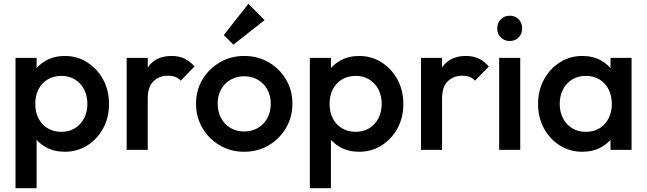

<svg xmlns="http://www.w3.org/2000/svg" viewBox="-20 -782 3377 1002"><path d="M318 10Q263 10 220 -13.5Q177 -37 152.5 -78Q128 -119 128 -171V-309Q128 -361 153 -402Q178 -443 221 -466.5Q264 -490 318 -490Q383 -490 435.5 -456.5Q488 -423 518.5 -366.5Q549 -310 549 -239Q549 -169 518.5 -112.5Q488 -56 435.5 -23Q383 10 318 10ZM61 200V-480H171V-351L152 -234L171 -118V200ZM300 -94Q340 -94 370.5 -112.5Q401 -131 418.5 -164Q436 -197 436 -240Q436 -283 418.5 -316Q401 -349 370.5 -367.5Q340 -386 300 -386Q260 -386 229 -367.5Q198 -349 181 -316Q164 -283 164 -240Q164 -197 181 -164Q198 -131 229 -112.5Q260 -94 300 -94Z M641 0V-480H751V0ZM751 -267 713 -286Q713 -377 753.5 -433.5Q794 -490 876 -490Q912 -490 941 -477Q970 -464 995 -435L923 -361Q910 -375 894 -381Q878 -387 857 -387Q811 -387 781 -358Q751 -329 751 -267Z M1254 10Q1184 10 1127 -23.5Q1070 -57 1036.5 -114Q1003 -171 1003 -241Q1003 -311 1036.5 -367Q1070 -423 1127 -456.5Q1184 -490 1254 -490Q1325 -490 1382 -457Q1439 -424 1472.5 -367.5Q1506 -311 1506 -241Q1506 -171 1472.5 -114Q1439 -57 1382 -23.5Q1325 10 1254 10ZM1254 -96Q1295 -96 1326.5 -114.5Q1358 -133 1375.5 -166Q1393 -199 1393 -241Q1393 -283 1375 -315Q1357 -347 1326 -365.5Q1295 -384 1254 -384Q1214 -384 1182.5 -365.5Q1151 -347 1133.5 -315Q1116 -283 1116 -241Q1116 -199 1133.5 -166Q1151 -133 1182.5 -114.5Q1214 -96 1254 -96ZM1198 -549 1148 -599 1276 -762 1361 -677Z M1854 10Q1799 10 1756 -13.5Q1713 -37 1688.5 -78Q1664 -119 1664 -171V-309Q1664 -361 1689 -402Q1714 -443 1757 -466.5Q1800 -490 1854 -490Q1919 -490 1971.5 -456.5Q2024 -423 2054.5 -366.5Q2085 -310 2085 -239Q2085 -169 2054.5 -112.5Q2024 -56 1971.5 -23Q1919 10 1854 10ZM1597 200V-480H1707V-351L1688 -234L1707 -118V200ZM1836 -94Q1876 -94 1906.5 -112.5Q1937 -131 1954.5 -164Q1972 -197 1972 -240Q1972 -283 1954.5 -316Q1937 -349 1906.5 -367.5Q1876 -386 1836 -386Q1796 -386 1765 -367.5Q1734 -349 1717 -316Q1700 -283 1700 -240Q1700 -197 1717 -164Q1734 -131 1765 -112.5Q1796 -94 1836 -94Z M2177 0V-480H2287V0ZM2287 -267 2249 -286Q2249 -377 2289.5 -433.5Q2330 -490 2412 -490Q2448 -490 2477 -477Q2506 -464 2531 -435L2459 -361Q2446 -375 2430 -381Q2414 -387 2393 -387Q2347 -387 2317 -358Q2287 -329 2287 -267Z M2585 0V-480H2695V0ZM2640 -568Q2612 -568 2593.5 -587Q2575 -606 2575 -634Q2575 -662 2593.5 -681Q2612 -700 2640 -700Q2669 -700 2687 -681Q2705 -662 2705 -634Q2705 -606 2687 -587Q2669 -568 2640 -568Z M3019 10Q2954 10 2901.5 -23Q2849 -56 2818.5 -112.5Q2788 -169 2788 -239Q2788 -310 2818.5 -366.5Q2849 -423 2901.5 -456.5Q2954 -490 3019 -490Q3074 -490 3116.5 -466.5Q3159 -443 3184 -402Q3209 -361 3209 -309V-171Q3209 -119 3184.5 -78Q3160 -37 3117 -13.5Q3074 10 3019 10ZM3037 -94Q3098 -94 3135.5 -135Q3173 -176 3173 -240Q3173 -283 3156 -316Q3139 -349 3108.5 -367.5Q3078 -386 3037 -386Q2997 -386 2966.5 -367.5Q2936 -349 2918.5 -316Q2901 -283 2901 -240Q2901 -197 2918.5 -164Q2936 -131 2966.5 -112.5Q2997 -94 3037 -94ZM3166 0V-129L3185 -246L3166 -362V-480H3276V0Z"/></svg>

Font: Outfit Thin Medium
Style: Regular
Weight: 500
Version: Version 1.100;gftools[0.9.27]